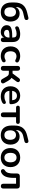

<svg xmlns="http://www.w3.org/2000/svg" viewBox="2113 -2869 766 5032"><g transform="rotate(90 2496.0 -353.0)"><path d="M300 10C447 10 545 -88 545 -242C545 -391 457 -484 335 -484C251 -484 193 -443 163 -383V-388C163 -487 216 -553 316 -577L456 -610C492 -618 511 -642 504 -676C497 -709 472 -722 437 -713L307 -681C135 -639 45 -544 45 -347V-274C45 -87 143 10 300 10ZM295 -85C216 -85 171 -139 171 -242C171 -334 217 -389 295 -389C373 -389 419 -334 419 -237C419 -138 374 -85 295 -85Z M823 10C892 10 943 -23 965 -78V-56C965 -15 986 8 1024 8C1061 8 1082 -15 1082 -56V-296C1082 -435 1014 -499 871 -499C824 -499 766 -489 705 -464C643 -439 670 -344 734 -374C783 -397 828 -405 867 -405C936 -405 963 -378 963 -311V-290H928C716 -290 640 -252 640 -145C640 -57 717 10 823 10ZM849 -76C794 -76 762 -107 762 -151C762 -202 804 -218 929 -218H963V-196C963 -126 914 -76 849 -76Z M1449 10C1493 10 1545 -1 1589 -28C1639 -59 1606 -143 1549 -112C1518 -95 1488 -87 1460 -87C1373 -87 1324 -147 1324 -246C1324 -346 1373 -402 1460 -402C1488 -402 1519 -393 1549 -376C1604 -345 1646 -427 1593 -460C1548 -488 1493 -499 1449 -499C1294 -499 1196 -403 1196 -247C1196 -90 1294 10 1449 10Z M1771 8C1811 8 1833 -15 1833 -56V-202H1895C1939 -202 1960 -189 1986 -144L2053 -27C2093 43 2197 -7 2158 -77L2099 -182C2074 -226 2050 -254 2020 -270L2120 -407C2167 -471 2077 -531 2029 -467L1904 -299H1833V-432C1833 -473 1811 -496 1771 -496C1731 -496 1708 -473 1708 -432V-56C1708 -15 1731 8 1771 8Z M2509 10C2561 10 2627 -4 2674 -33C2734 -70 2700 -153 2631 -114C2592 -92 2545 -85 2511 -85C2421 -85 2370 -128 2361 -216H2663C2694 -216 2711 -229 2711 -253C2711 -405 2625 -499 2486 -499C2343 -499 2241 -395 2241 -244C2241 -88 2343 10 2509 10ZM2491 -414C2562 -414 2602 -370 2607 -288H2361C2371 -366 2417 -414 2491 -414Z M2989 8C3030 8 3051 -15 3051 -56V-391H3173C3208 -391 3227 -408 3227 -440C3227 -472 3208 -489 3173 -489H2804C2770 -489 2750 -471 2750 -440C2750 -408 2770 -391 2804 -391H2926V-56C2926 -15 2949 8 2989 8Z M3525 10C3672 10 3770 -88 3770 -242C3770 -391 3682 -484 3560 -484C3476 -484 3418 -443 3388 -383V-388C3388 -487 3441 -553 3541 -577L3681 -610C3717 -618 3736 -642 3729 -676C3722 -709 3697 -722 3662 -713L3532 -681C3360 -639 3270 -544 3270 -347V-274C3270 -87 3368 10 3525 10ZM3520 -85C3441 -85 3396 -139 3396 -242C3396 -334 3442 -389 3520 -389C3598 -389 3644 -334 3644 -237C3644 -138 3599 -85 3520 -85Z M4110 10C4261 10 4360 -88 4360 -245C4360 -401 4261 -499 4110 -499C3958 -499 3860 -401 3860 -245C3860 -88 3958 10 4110 10ZM4110 -85C4035 -85 3986 -139 3986 -245C3986 -351 4035 -404 4110 -404C4184 -404 4234 -351 4234 -245C4234 -139 4184 -85 4110 -85Z M4858 8C4898 8 4921 -15 4921 -56V-419C4921 -464 4896 -489 4851 -489H4597C4552 -489 4527 -464 4527 -419V-338C4527 -208 4510 -136 4444 -98C4378 -60 4424 30 4495 0C4599 -44 4642 -149 4642 -334V-391H4796V-56C4796 -15 4818 8 4858 8Z"/></g></svg>

Font: Nunito
Style: Bold
Weight: 700
Designer: Vernon Adams
Foundry: Vernon Adams
Version: Version 3.602